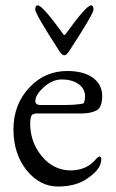

<svg xmlns="http://www.w3.org/2000/svg" viewBox="-20 -677 428 711"><path d="M198.2 -490.2Q110.4 -626 110.4 -641.6Q110.4 -657.2 120.1 -657.2Q137.7 -656.7 214.8 -549.8Q217.8 -544.9 222.2 -549.8Q299.3 -656.7 316.9 -657.2Q326.2 -657.2 326.2 -641.6Q326.2 -626 237.8 -490.2Q226.6 -472.2 217.8 -472.2Q209 -472.2 198.2 -490.2ZM110.8 -303.2Q110.8 -288.1 129.9 -288.1H211.9Q258.8 -288.1 285.2 -293Q294.9 -293.9 294.9 -321.3Q294.9 -348.6 270 -366.2Q245.1 -382.8 209.5 -382.8Q173.8 -382.8 142.6 -354.5Q111.3 -326.2 110.8 -303.2ZM229 -414.1Q289.1 -414.1 323.7 -389.2Q358.4 -364.3 358.4 -321.3Q358.4 -278.3 336.4 -267.6Q314.9 -256.8 280.8 -256.8H117.2Q103 -256.8 97.7 -250.5Q92.3 -244.1 91.8 -220.2Q91.8 -150.4 134.8 -98.6Q177.7 -46.9 240.2 -45.9Q302.7 -45.9 336.9 -89.8Q343.8 -96.7 348.1 -97.2Q359.4 -97.7 352.5 -71.3Q345.7 -44.9 302.7 -15.6Q260.7 13.7 194.3 13.7Q127.9 13.7 79.1 -45.9Q30.3 -106 29.8 -197.3Q29.8 -289.1 87.4 -351.6Q145 -414.1 229 -414.1Z"/></svg>

Font: EBGaramond
Style: Regular
Weight: 400
Version: Version 000.012g